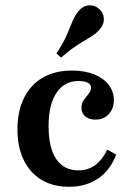

<svg xmlns="http://www.w3.org/2000/svg" viewBox="-20 -695 490 726"><path d="M241.1 11.3Q180.6 11.3 137.1 -14.9Q93.5 -41.1 69.8 -89.9Q46 -138.7 46 -205.6Q46 -275 71 -325Q96 -375 141.9 -401.6Q187.9 -428.2 252.4 -428.2Q299.2 -428.2 335.1 -414.1Q371 -400 390.7 -374.6Q410.5 -349.2 410.5 -316.1Q410.5 -284.7 391.5 -263.7Q372.6 -242.7 340.3 -242.7Q316.1 -242.7 302 -255.2Q287.9 -267.7 287.9 -287.1Q287.9 -304.8 297.2 -317.3Q306.5 -329.8 315.3 -340.7Q324.2 -351.6 324.2 -363.7Q324.2 -375.8 311.7 -382.3Q299.2 -388.7 277.4 -388.7Q223.4 -388.7 193.5 -344Q163.7 -299.2 163.7 -218.5Q163.7 -137.1 192.3 -94Q221 -50.8 276.6 -50.8Q312.9 -50.8 339.9 -70.6Q366.9 -90.3 385.5 -129L419.4 -110.5Q396.8 -50.8 350.8 -19.8Q304.8 11.3 241.1 11.3ZM211.3 -477.4 193.5 -492.7Q220.2 -533.9 232.7 -562.9Q245.2 -591.9 253.6 -613.3Q262.1 -634.7 275.8 -651.6Q292.7 -672.6 315.3 -674.6Q337.9 -676.6 354.8 -661.3Q371 -647.6 372.6 -625.8Q374.2 -604 357.3 -583.9Q346 -571 332.3 -561.7Q318.5 -552.4 301.2 -542.3Q283.9 -532.3 261.7 -517.3Q239.5 -502.4 211.3 -477.4Z"/></svg>

Font: Playfair 9pt
Style: Bold
Weight: 700
Designer: Claus Eggers Sørensen
Foundry: Claus Eggers Sørensen
Version: Version 2.203